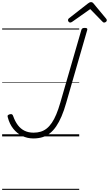

<svg xmlns="http://www.w3.org/2000/svg" viewBox="-20 -1276 1019 1796"><path d="M292 19Q236 19 187.5 -4.5Q139 -28 104 -72Q69 -116 53 -178Q48 -192 54 -198Q60 -204 71 -207Q86 -211 93 -206Q100 -201 104 -188Q121 -140 147 -105.5Q173 -71 209.5 -53Q246 -35 294 -35Q331 -35 361.5 -44.5Q392 -54 417.5 -74.5Q443 -95 465 -127.5Q487 -160 506.5 -206.5Q526 -253 544 -315L741 -996Q744 -1006 751 -1010.5Q758 -1015 773 -1015Q788 -1015 793.5 -1010.5Q799 -1006 796 -996L599 -313Q579 -242 555.5 -187.5Q532 -133 505.5 -94Q479 -55 447 -29.5Q415 -4 376.5 7.5Q338 19 292 19ZM637 -1065Q628 -1065 622 -1072.5Q616 -1080 616 -1087Q616 -1093 618 -1096.5Q620 -1100 624 -1104L802 -1243Q811 -1250 817.5 -1253Q824 -1256 832 -1256Q839 -1256 845 -1252.5Q851 -1249 856 -1242L973 -1101Q976 -1098 977.5 -1094Q979 -1090 979 -1086Q979 -1077 970.5 -1071Q962 -1065 955 -1065Q949 -1065 944.5 -1068Q940 -1071 936 -1076L824 -1191L658 -1074Q652 -1070 647 -1067.5Q642 -1065 637 -1065ZM0 490H721V500H0ZM0 -20H721V0H0ZM0 -505H721V-500H0ZM0 -1010H721V-1000H0Z"/></svg>

Font: Playwrite AU NSW Guides
Style: Regular
Weight: 400
Designer: Veronika Burian, José Scaglione
Foundry: TypeTogether
Version: Version 1.003